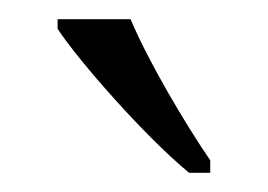

<svg xmlns="http://www.w3.org/2000/svg" viewBox="-20 -786 279 200"><path d="M177 -606H199V-619C173 -657 135 -721 116 -766H40V-756C63 -721 133 -642 177 -606Z"/></svg>

Font: Noto Serif Thai SemiCondensed Light
Style: Regular
Weight: 300
Width: 4
Designer: Monotype Design Team
Foundry: Monotype Imaging Inc.
Version: Version 2.002